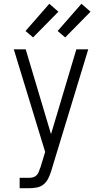

<svg xmlns="http://www.w3.org/2000/svg" viewBox="-20 -996 540 1016"><path d="M84 0V-55H135Q145 -55 155.5 -58Q166 -61 173.5 -68.5Q181 -76 185 -86Q189 -96 192 -106L193 -107L219 -192L53 -735H116L250 -286L384 -735H447L257 -111L251 -91Q245 -72 236 -53Q227 -34 211.5 -21Q196 -8 175.5 -4Q155 0 135 0ZM325 -798 285 -832 411 -976 459 -934ZM155 -798 115 -832 241 -976 289 -934Z"/></svg>

Font: Iosevka SS18 Light
Style: Regular
Weight: 300
Monospace: yes
Designer: Belleve Invis
Foundry: Belleve Invis
Version: Version 25.1.1; ttfautohint (v1.8.4)